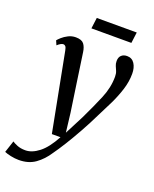

<svg xmlns="http://www.w3.org/2000/svg" viewBox="-216 -805 921 1149"><g transform="rotate(20 244.5 -231.0)"><path d="M86 -461.5Q82.5 -480.5 76.8 -487.2Q71 -494 63 -494Q48 -494 25.5 -473.5L13.5 -501Q18.5 -508 34 -522Q49.5 -536 71.5 -547.2Q93.5 -558.5 119 -558.5Q156 -558.5 170.5 -540.2Q185 -522 189.5 -489.5Q202.5 -399.5 216 -306.5Q229.5 -213.5 243 -122.5L257.5 -1.5L320 -123Q361 -208 390.2 -277.8Q419.5 -347.5 419.5 -416.5Q419.5 -437.5 413.5 -451.5Q407.5 -465.5 401.8 -478.5Q396 -491.5 396 -508.5Q396 -532.5 409.5 -545.2Q423 -558 445.5 -558Q477 -558 493.5 -532.5Q510 -507 510 -468Q510 -418 493.8 -366.8Q477.5 -315.5 453.5 -265.8Q429.5 -216 405.5 -170Q375 -107 342.2 -48.2Q309.5 10.5 279.5 58.8Q249.5 107 227 138Q195 187.5 152.2 218Q109.5 248.5 47.5 248.5Q23 248.5 -3.8 242.8Q-30.5 237 -44.5 230.5L-19.5 155Q-10.5 162 11.8 171.2Q34 180.5 65 180.5Q106.5 180.5 150.8 146.2Q195 112 236.5 35H181.5ZM196.5 -710H451L442 -640.5H187.5Z"/></g></svg>

Font: Merriweather Text Regular
Style: Italic
Weight: 400
Italic angle: -7.8°
Designer: Eben Sorkin
Foundry: Eben Sorkin
Version: Version 2.100; ttfautohint (v1.7.19-72a1) -l 8 -r 50 -G 200 